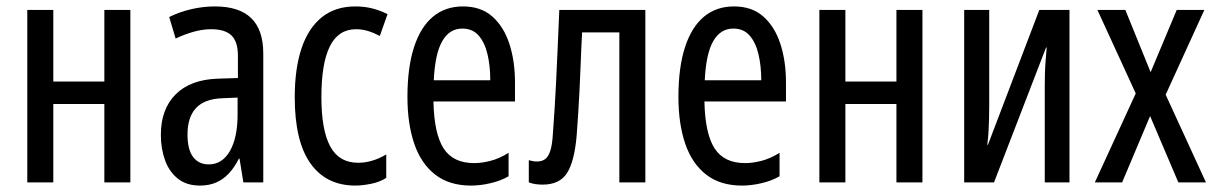

<svg xmlns="http://www.w3.org/2000/svg" viewBox="-20 -568 3789 598"><path d="M65 0V-537H146V-314H305V-537H386V0H305V-244H146V0Z M603 10Q561 10 534 -11.5Q507 -33 494 -69Q481 -105 481 -148Q481 -228 527 -274Q573 -320 658 -323L721 -325V-394Q721 -438 701 -457.5Q681 -477 638 -477Q612 -477 584.5 -469.5Q557 -462 527 -448L507 -515Q539 -531 576 -539.5Q613 -548 649 -548Q725 -548 762.5 -511.5Q800 -475 800 -401V0H738L726 -74H724Q710 -46 692.5 -27.5Q675 -9 653 0.5Q631 10 603 10ZM630 -56Q672 -56 696 -97.5Q720 -139 720 -212V-264L672 -262Q617 -260 590.5 -231.5Q564 -203 564 -149Q564 -102 581.5 -79Q599 -56 630 -56Z M1087 10Q996 10 947 -59Q898 -128 898 -265Q898 -354 919 -417Q940 -480 982 -514Q1024 -548 1087 -548Q1116 -548 1140.5 -541.5Q1165 -535 1187 -524L1163 -456Q1144 -466 1126 -471.5Q1108 -477 1089 -477Q1034 -477 1007.5 -424Q981 -371 981 -266Q981 -163 1008.5 -112Q1036 -61 1096 -61Q1117 -61 1139 -67.5Q1161 -74 1183 -87V-14Q1163 -1 1135.5 4.5Q1108 10 1087 10Z M1447 10Q1379 10 1335 -24.5Q1291 -59 1270 -121Q1249 -183 1249 -266Q1249 -358 1269.5 -421Q1290 -484 1328.5 -516Q1367 -548 1422 -548Q1478 -548 1513.5 -516.5Q1549 -485 1566.5 -431.5Q1584 -378 1584 -310V-252H1330Q1332 -152 1361.5 -106Q1391 -60 1457 -60Q1480 -60 1507.5 -67Q1535 -74 1564 -92V-19Q1540 -5 1508 2.5Q1476 10 1447 10ZM1331 -318H1507Q1507 -362 1498.5 -398.5Q1490 -435 1471 -457Q1452 -479 1420 -479Q1380 -479 1357.5 -440Q1335 -401 1331 -318Z M1670 7Q1659 7 1648 5.5Q1637 4 1627 0V-69Q1635 -67 1640.5 -66Q1646 -65 1652 -65Q1668 -65 1678 -72.5Q1688 -80 1694 -98.5Q1700 -117 1702 -151Q1705 -193 1707.5 -231.5Q1710 -270 1712 -313Q1714 -356 1716.5 -410Q1719 -464 1722 -537H1990V0H1909V-467H1793Q1790 -412 1788.5 -368Q1787 -324 1785 -287.5Q1783 -251 1781 -216.5Q1779 -182 1776 -145Q1769 -65 1746 -29Q1723 7 1670 7Z M2291 10Q2223 10 2179 -24.5Q2135 -59 2114 -121Q2093 -183 2093 -266Q2093 -358 2113.5 -421Q2134 -484 2172.5 -516Q2211 -548 2266 -548Q2322 -548 2357.5 -516.5Q2393 -485 2410.5 -431.5Q2428 -378 2428 -310V-252H2174Q2176 -152 2205.5 -106Q2235 -60 2301 -60Q2324 -60 2351.5 -67Q2379 -74 2408 -92V-19Q2384 -5 2352 2.5Q2320 10 2291 10ZM2175 -318H2351Q2351 -362 2342.5 -398.5Q2334 -435 2315 -457Q2296 -479 2264 -479Q2224 -479 2201.5 -440Q2179 -401 2175 -318Z M2532 0V-537H2613V-314H2772V-537H2853V0H2772V-244H2613V0Z M2983 0V-537H3061V-239Q3061 -219 3060.5 -200Q3060 -181 3059 -160.5Q3058 -140 3055 -117H3057L3217 -537H3311V0H3234V-298Q3234 -318 3234.5 -337.5Q3235 -357 3236.5 -377Q3238 -397 3240 -420H3238L3076 0Z M3390 0 3533 -311V-243L3398 -537H3485L3578 -308H3549L3645 -537H3731L3595 -239V-307L3736 0H3650L3547 -242H3577L3475 0Z"/></svg>

Font: Noto Sans ExtraCondensed
Style: Regular
Weight: 400
Width: 2
Designer: Monotype Design Team
Foundry: Monotype Imaging Inc.
Version: Version 2.013